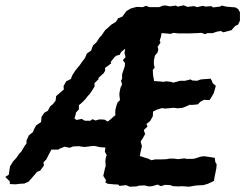

<svg xmlns="http://www.w3.org/2000/svg" viewBox="-73 -696 926 725"><path d="M356 0 334 -2 325 -7 327 -16 317 -32 324 -63 326 -68 325 -90 327 -103 330 -110 323 -123 325 -139 306 -140 288 -144 284 -145 270 -144 247 -141 230 -143 226 -144 203 -143 190 -138 171 -142 153 -135 147 -131H121L112 -114L102 -94L91 -83L93 -71L79 -52L67 -47L55 -33L35 -10L19 -3L2 -2L-14 0L-36 -1V-11L-53 -28L-40 -36L-37 -56L-35 -68L-24 -86L-11 -100L-1 -115L7 -123L20 -145L27 -154V-165L36 -185L51 -197L57 -211L64 -223L82 -235L84 -255L94 -270L108 -278L116 -294L126 -302L137 -316L139 -333L155 -347L168 -358L167 -371L177 -389L195 -398L199 -410L211 -429L229 -451L235 -460L248 -477L255 -494L271 -505L278 -524L291 -536L302 -553L311 -563L324 -582L340 -596L346 -602L365 -614L373 -627L389 -633L404 -654L421 -664L443 -670L466 -669L478 -674L492 -669H517H528L543 -675H554L569 -672L591 -675L598 -671L621 -676L635 -670L660 -673L671 -669L693 -674L703 -671L725 -673L731 -668L757 -671L765 -675L781 -671L816 -668L826 -662L833 -650V-618L826 -603L815 -598L801 -582L782 -577L770 -574L761 -579L744 -576L731 -571H710L702 -567L687 -572L672 -571L646 -570H635H624H599L582 -572L571 -568L551 -570L537 -571L535 -558L530 -543L533 -535L522 -519L525 -510L522 -498L512 -486L508 -467V-453L511 -441L504 -432L505 -412L509 -390L535 -388L544 -387L555 -389L572 -387L582 -384L607 -391H626L646 -396L654 -392L671 -391L685 -396L722 -399L727 -391L730 -382L742 -372L734 -344L723 -325L718 -318L697 -319L684 -312L674 -302L655 -300H642L634 -296L617 -289L598 -287L583 -289L550 -286L539 -288L520 -282L505 -275L504 -257L494 -239L480 -228L484 -218L470 -205L475 -190L465 -172L458 -162L463 -144L459 -128L455 -107L479 -99L484 -98L499 -91L512 -94H534L557 -95L566 -97H584L599 -95L624 -98L632 -96H653L661 -97L687 -105L699 -106L719 -103L738 -100L740 -84L745 -76L744 -61L737 -26L735 -13L723 -7L712 -2L695 3L674 4L663 5L641 9L613 7L603 8L580 7L570 3L550 2L535 7L522 1L502 7L489 8L472 4L452 5L442 8L417 9L403 3L378 6L374 1ZM334 -237 344 -245 356 -256 363 -261 362 -270 363 -283 367 -298 371 -309 380 -318 378 -336V-345L382 -365L388 -377L384 -392L388 -398V-415L393 -431L398 -445L399 -457L391 -469L401 -480L397 -496L400 -512L392 -506L384 -499L379 -489L367 -486L360 -481L353 -472L345 -462L347 -457L337 -449L324 -440V-429L318 -419L311 -413L299 -402V-397L284 -382V-369L274 -353L265 -340L259 -334L249 -321L236 -308L225 -299V-283L214 -271L212 -261L208 -249L216 -243L236 -247L244 -242L248 -240H268L276 -246L288 -241L301 -245H312L322 -244Z"/></svg>

Font: Winky Rough Medium
Style: Italic
Weight: 500
Italic angle: -8.97852°
Designer: Simon Atzbach
Foundry: typofactur
Version: Version 1.206; ttfautohint (v1.8.4.7-5d5b)